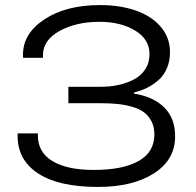

<svg xmlns="http://www.w3.org/2000/svg" viewBox="-20 -718 766 750"><path d="M362.8 12.2Q209.5 12.2 129.2 -40.3Q48.8 -92.8 48.8 -187V-196.8H127.9V-189Q127.9 -123 185.1 -88.6Q242.2 -54.2 346.2 -54.2Q459.5 -54.2 521.2 -88.9Q583 -123.5 583 -192.9Q583 -222.7 571.5 -244.6Q560.1 -266.6 541.5 -280Q522.9 -293.5 494.9 -301.3Q466.8 -309.1 437.7 -312Q408.7 -314.9 372.1 -314.9H247.1V-378.9H372.1Q408.7 -378.9 441.2 -385.7Q473.6 -392.6 502 -407Q530.3 -421.4 547.1 -447Q564 -472.7 564 -506.8Q564 -564.9 507.3 -598.9Q450.7 -632.8 369.1 -632.8Q276.9 -632.8 212.4 -596.9Q147.9 -561 147.9 -502.9V-492.2H69.8V-504.9Q69.8 -587.4 154.1 -642.8Q238.3 -698.2 371.1 -698.2Q449.7 -698.2 511.2 -676.5Q572.8 -654.8 608.4 -612.8Q644 -570.8 644 -514.2Q644 -480 632.3 -452.1Q620.6 -424.3 600.1 -406Q579.6 -387.7 555.9 -375.7Q532.2 -363.8 503.9 -356.9V-352.1Q578.1 -340.8 621.1 -298.8Q664.1 -256.8 664.1 -185.1Q664.1 -93.8 581.3 -40.8Q498.5 12.2 362.8 12.2Z"/></svg>

Font: Archivo Expanded Light
Style: Regular
Weight: 300
Width: 7
Designer: Hector Gatti
Foundry: Omnibus-Type
Version: Version 2.001